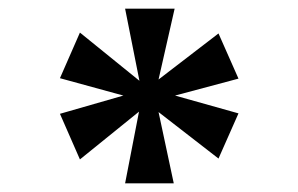

<svg xmlns="http://www.w3.org/2000/svg" viewBox="-20 -781 687 442"><path d="M268 -359H380L345 -523L483 -416L529 -520L383 -561L529 -600L483 -704L345 -598L382 -761H268L301 -595L164 -706L118 -601L264 -561L118 -519L164 -414L300 -524Z"/></svg>

Font: Noto Serif Devanagari SemiCondensed ExtraBold
Style: Regular
Weight: 800
Width: 4
Designer: Universal Thirst, Indian Type Foundry and the Monotype Design Team
Foundry: Monotype Imaging Inc.
Version: Version 2.004